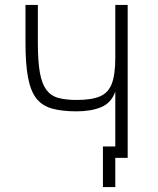

<svg xmlns="http://www.w3.org/2000/svg" viewBox="-20 -638 640 776"><path d="M446 118H396V-46H478V0H446ZM446 0V-268Q430 -222 389 -205Q348 -188 290 -188Q231 -188 191 -199Q151 -210 127.5 -239.5Q104 -269 93.5 -323.5Q83 -378 83 -466V-618H133V-466Q133 -391 141 -345.5Q149 -300 167 -275.5Q185 -251 215 -242.5Q245 -234 290 -234Q350 -234 384 -248.5Q418 -263 432 -300Q446 -337 446 -406V-618H496V0Z"/></svg>

Font: Victor Mono Thin
Style: Regular
Weight: 100
Monospace: yes
Designer: Rune Bjørnerås
Version: Version 1.561;gftools[0.9.30]